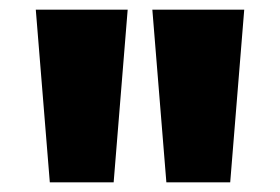

<svg xmlns="http://www.w3.org/2000/svg" viewBox="-20 -740 579 397"><path d="M54 -720 83 -363H215L244 -720ZM295 -720 324 -363H456L485 -720Z"/></svg>

Font: Aspekta 850
Style: Regular
Weight: 850
Designer: Ivo Dolenc
Version: Version 2.000